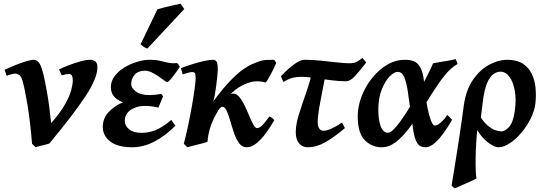

<svg xmlns="http://www.w3.org/2000/svg" viewBox="-20 -783 2976 1047"><path d="M511.2 -416Q511.2 -356.9 447 -259.3Q382.8 -161.6 249.5 -1Q244.1 2 228.5 5.6Q212.9 9.3 196.8 13.2Q180.7 17.1 174.3 20L154.8 1Q145 -118.7 130.4 -208Q115.7 -297.4 103 -341.8Q95.7 -368.2 83.5 -375Q71.3 -381.8 62 -381.8Q56.2 -381.8 45.2 -378.7Q34.2 -375.5 25.1 -372.6Q16.1 -369.6 16.1 -369.6L4.9 -402.8Q32.7 -415.5 63.7 -428Q94.7 -440.4 121.8 -448.7Q148.9 -457 164.6 -457Q178.7 -457 190.7 -443.4Q202.6 -429.7 211.9 -395Q222.7 -357.9 236.3 -280.5Q250 -203.1 258.8 -111.3Q309.6 -169.4 335 -214.8Q360.4 -260.3 368.7 -292.7Q377 -325.2 377 -344.7Q377 -379.9 355.5 -379.9Q341.8 -379.9 316.9 -372.1L301.8 -404.3Q320.8 -414.1 352.5 -426.3Q384.3 -438.5 416.7 -447.8Q449.2 -457 471.2 -457Q488.8 -457 500 -448Q511.2 -439 511.2 -416Z M960.9 -418.5Q939 -386.2 918.9 -360.8Q898.9 -335.4 892.1 -335.4Q887.2 -335.4 874.8 -344.7Q862.3 -354 845 -366.2Q827.6 -378.4 808.1 -387.9Q788.6 -397.5 770 -397.5Q733.4 -397.5 714.4 -375.5Q695.3 -353.5 695.3 -323.2Q695.3 -304.7 720.2 -284.7Q745.1 -264.6 794.9 -264.6Q810.5 -264.6 828.6 -266.6Q846.7 -268.6 858.9 -271.5L869.6 -257.8L843.3 -195.8Q828.1 -200.7 807.4 -203.1Q786.6 -205.6 771 -205.6Q724.1 -205.6 692.4 -183.6Q660.6 -161.6 660.6 -123Q660.6 -97.2 684.3 -77.9Q708 -58.6 752 -58.6Q790 -58.6 826.2 -72.3Q862.3 -85.9 914.1 -128.9L936.5 -97.2Q880.9 -41.5 821.3 -10.7Q761.7 20 700.7 20Q621.6 20 581.1 -11.5Q540.5 -43 540.5 -90.8Q540.5 -137.7 572.8 -172.1Q605 -206.5 650.4 -225.1Q584.5 -250 584.5 -307.1Q584.5 -340.8 605.5 -368.4Q626.5 -396 659.4 -415.8Q692.4 -435.5 728.8 -446.3Q765.1 -457 795.9 -457Q830.1 -457 853 -451.4Q876 -445.8 897 -441.2Q918 -436.5 945.3 -439Q949.7 -437 953.9 -430.2Q958 -423.3 960.9 -418.5ZM984.9 -733.9 783.7 -518.1Q765.1 -523.9 746.6 -541.5L838.4 -732.4Q849.1 -735.8 874.5 -742.2Q899.9 -748.5 925.8 -754.4Q951.7 -760.3 964.4 -762.7Z M1486.3 -439.5Q1481 -426.8 1472.2 -408.7Q1463.4 -390.6 1454.1 -373Q1444.8 -355.5 1437.3 -344Q1429.7 -332.5 1426.8 -333.5Q1409.2 -338.9 1387 -339.6Q1364.7 -340.3 1343.3 -334Q1312.5 -325.7 1279.8 -304.9Q1247.1 -284.2 1213.4 -242.2Q1175.3 -195.8 1146 -136.7Q1116.7 -77.6 1111.3 -9.8Q1102.5 -5.9 1079.1 0Q1055.7 5.9 1032.7 11.5Q1009.8 17.1 1001.5 20L982.4 1Q994.6 -44.9 1006.1 -99.6Q1017.6 -154.3 1026.9 -207Q1036.1 -259.8 1041.5 -300Q1046.9 -340.3 1046.9 -357.4Q1046.9 -379.9 1042.2 -385Q1037.6 -390.1 1028.8 -390.1Q1021.5 -390.1 1009 -387Q996.6 -383.8 986.6 -380.6Q976.6 -377.4 976.6 -377.4L966.3 -411.1Q993.7 -421.9 1027.1 -432.4Q1060.5 -442.9 1091.3 -450Q1122.1 -457 1141.1 -457Q1154.8 -457 1161.1 -446.8Q1167.5 -436.5 1167.5 -401.9Q1167.5 -393.1 1165.3 -371.1Q1163.1 -349.1 1159.9 -322.3Q1156.7 -295.4 1152.3 -270.5Q1147.9 -245.6 1143.1 -230Q1193.8 -298.8 1233.4 -340.1Q1272.9 -381.3 1303 -402.6Q1333 -423.8 1354 -432.9Q1375 -441.9 1388.7 -446.8Q1411.1 -455.1 1434.1 -456.1Q1457 -457 1475.1 -457Q1478.5 -452.6 1481.7 -447.5Q1484.9 -442.4 1486.3 -439.5ZM1475.6 -127Q1456.5 -93.8 1432.1 -59.8Q1407.7 -25.9 1380.1 -2.9Q1352.5 20 1324.7 20Q1300.3 20 1283.9 -2.2Q1267.6 -24.4 1256.3 -57.4Q1245.1 -90.3 1235.8 -123.3Q1226.6 -156.2 1216.3 -178.5Q1206.1 -200.7 1191.9 -200.7Q1183.6 -200.7 1169.9 -180.7Q1156.2 -160.6 1142.3 -132.3Q1128.4 -104 1120.6 -79.1Q1120.6 -79.1 1111.3 -80.1Q1102.1 -81.1 1097.7 -89.8Q1126 -152.3 1150.4 -189Q1174.8 -225.6 1194.1 -243.7Q1213.4 -261.7 1227.8 -267.1Q1242.2 -272.5 1251 -272.5Q1270 -272.5 1285.6 -253.4Q1301.3 -234.4 1314.7 -206.3Q1328.1 -178.2 1339.6 -150.1Q1351.1 -122.1 1361.6 -103.3Q1372.1 -84.5 1381.8 -84.5Q1397.5 -84.5 1416.5 -106.4Q1435.5 -128.4 1448.7 -147.9Q1455.6 -145.5 1464.1 -139.6Q1472.7 -133.8 1475.6 -127Z M1977.1 -442.4Q1946.3 -402.3 1918.7 -371.1Q1891.1 -339.8 1866.7 -339.8Q1829.6 -339.8 1782.2 -345.9Q1734.9 -352.1 1691.9 -358.2Q1648.9 -364.3 1624.5 -364.3Q1600.1 -364.3 1578.1 -359.4Q1556.2 -354.5 1525.4 -335.9L1511.7 -367.2Q1528.8 -385.7 1552 -406.7Q1575.2 -427.7 1598.9 -442.4Q1622.6 -457 1642.1 -457Q1680.7 -457 1727.3 -452.4Q1773.9 -447.8 1816.2 -442.9Q1858.4 -438 1884.3 -438Q1912.1 -438 1927.7 -447Q1943.4 -456.1 1956.1 -467.3ZM1860.8 -84.5Q1807.6 -38.6 1757.1 -9.3Q1706.5 20 1658.2 20Q1628.9 20 1610.8 -1.5Q1592.8 -22.9 1592.8 -62Q1592.8 -105.5 1610.6 -161.4Q1628.4 -217.3 1651.1 -282.5Q1673.8 -347.7 1688.5 -418L1762.7 -415Q1742.2 -309.1 1727.3 -231.2Q1712.4 -153.3 1712.4 -117.7Q1712.4 -93.3 1721.4 -81.5Q1730.5 -69.8 1744.1 -69.8Q1777.3 -69.8 1845.7 -114.7Z M2475.1 -434.1Q2440.4 -415 2407.5 -374.8Q2374.5 -334.5 2342 -283.2Q2309.6 -231.9 2276.4 -179Q2243.2 -126 2208.7 -80.8Q2174.3 -35.6 2137.7 -7.8Q2101.1 20 2061.5 20Q2007.3 20 1969 -18.8Q1930.7 -57.6 1930.7 -148.9Q1930.7 -201.7 1951.2 -255.9Q1971.7 -310.1 2007.6 -355.7Q2043.5 -401.4 2090.1 -429.2Q2136.7 -457 2189 -457Q2238.8 -457 2260.3 -432.1Q2281.7 -407.2 2288.6 -363.8Q2295.4 -320.3 2300.8 -264.2Q2304.2 -230 2312 -191.2Q2319.8 -152.3 2330.3 -125.2Q2340.8 -98.1 2351.6 -98.1Q2364.3 -98.1 2383.3 -114.5Q2402.3 -130.9 2418.5 -155.8Q2424.8 -151.9 2433.3 -142.8Q2441.9 -133.8 2445.3 -129.9Q2433.1 -108.4 2416.3 -82.5Q2399.4 -56.6 2380.1 -33.2Q2360.8 -9.8 2340.3 5.1Q2319.8 20 2299.8 20Q2269 20 2254.6 -3.7Q2240.2 -27.3 2233.2 -74.5Q2226.1 -121.6 2216.8 -191.9Q2210 -243.7 2203.1 -289.1Q2196.3 -334.5 2184.1 -362.8Q2171.9 -391.1 2147.9 -391.1Q2128.9 -391.1 2104.2 -365.7Q2079.6 -340.3 2061.3 -293.9Q2043 -247.6 2043 -185.1Q2043 -127.4 2056.4 -93.3Q2069.8 -59.1 2096.2 -59.1Q2111.3 -59.1 2136.7 -88.1Q2162.1 -117.2 2191.9 -162.8Q2221.7 -208.5 2251.2 -260.7Q2280.8 -313 2304.7 -360.1Q2328.6 -407.2 2341.8 -438Q2356 -440.9 2379.2 -444.6Q2402.3 -448.2 2425.8 -452.4Q2449.2 -456.5 2464.4 -460.9Q2467.3 -456.1 2470.5 -446.8Q2473.6 -437.5 2475.1 -434.1Z M2899.4 -217.8Q2894.5 -177.2 2873.3 -135.3Q2852.1 -93.3 2822 -58.1Q2792 -22.9 2759.3 -1.5Q2726.6 20 2699.2 20Q2670.9 20 2630.1 -15.1Q2589.4 -50.3 2548.3 -135.7Q2554.7 -140.6 2555.7 -149.9Q2556.6 -159.2 2560.8 -167.5Q2564.9 -175.8 2580.6 -177.7Q2607.9 -127 2634 -103.3Q2660.2 -79.6 2681.2 -73Q2702.1 -66.4 2714.4 -66.4Q2732.4 -66.4 2755.4 -90.3Q2778.3 -114.3 2787.1 -177.2Q2795.9 -237.3 2787.6 -286.1Q2779.3 -335 2758.5 -363.5Q2737.8 -392.1 2709 -392.1Q2690.4 -392.1 2671.1 -379.2Q2651.9 -366.2 2636.2 -330.1Q2620.6 -293.9 2612.3 -224.1Q2610.4 -208 2607.2 -182.9Q2604 -157.7 2601.6 -137.7Q2599.1 -117.7 2599.1 -117.7Q2593.8 -139.2 2589.8 -124.8Q2585.9 -110.4 2583.5 -82Q2579.1 -45.4 2576.7 -2.4Q2574.2 40.5 2573.7 80.8Q2573.2 121.1 2574.5 150.9Q2575.7 180.7 2578.6 189.9Q2565.9 197.3 2542.5 207.8Q2519 218.3 2495.8 228.3Q2472.7 238.3 2460.4 244.1Q2451.2 239.3 2442.4 228.5Q2445.8 209.5 2452.6 168Q2459.5 126.5 2467.8 73.5Q2476.1 20.5 2484.4 -33.9Q2492.7 -88.4 2499.3 -135Q2505.9 -181.6 2509.3 -209Q2521.5 -293.5 2559.6 -348.4Q2597.7 -403.3 2647.9 -430.2Q2698.2 -457 2745.6 -457Q2797.9 -457 2830.6 -436Q2863.3 -415 2879.9 -380.1Q2896.5 -345.2 2900.4 -303Q2904.3 -260.7 2899.4 -217.8Z"/></svg>

Font: Gentium Plus
Style: Bold Italic
Weight: 700
Italic angle: -8°
Designer: Victor Gaultney, Annie Olsen, Iska Routamaa, Becca Hirsbrunner
Foundry: SIL International
Version: Version 6.101